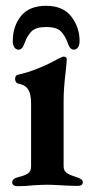

<svg xmlns="http://www.w3.org/2000/svg" viewBox="-20 -638 319 661"><path d="M22 -10Q22 -23 42 -28Q67 -34 77 -41.5Q87 -49 87 -65V-282Q87 -314 77 -330Q67 -346 43 -350Q38 -351 35 -355.5Q32 -360 32 -366Q32 -379 43 -381Q109 -396 181 -436Q195 -443 199 -443Q210 -443 210 -433L207 -399Q199 -335 199 -291V-66Q199 -51 208.5 -43.5Q218 -36 244 -28Q255 -24 260 -20.5Q265 -17 265 -10Q265 2 247 2Q228 2 192 0Q160 -2 142 -2Q126 -2 94 0Q69 3 40 3Q32 3 27 -0.5Q22 -4 22 -10ZM24 -497Q24 -547 52 -582.5Q80 -618 139 -618Q197 -618 225.5 -581Q254 -544 254 -497Q254 -483 248.5 -475Q243 -467 234 -467Q221 -467 214 -488Q204 -516 189 -530.5Q174 -545 139 -545Q104 -545 89 -530.5Q74 -516 64 -488Q57 -467 44 -467Q35 -467 29.5 -475Q24 -483 24 -497Z"/></svg>

Font: EB Garamond SemiBold
Style: Regular
Weight: 600
Designer: Georg Duffner and Octavio Pardo
Foundry: Georg Duffner
Version: Version 1.000